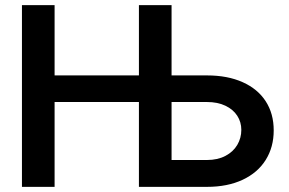

<svg xmlns="http://www.w3.org/2000/svg" viewBox="-20 -727 1123 747"><path d="M65.4 -707H192.4V-433.6H520.5V-707H647.5V-433.6H785.2Q865.7 -433.6 924.3 -407.2Q982.9 -380.9 1013.9 -332.8Q1044.9 -284.7 1044.9 -219.7Q1044.9 -154.8 1013.9 -105Q982.9 -55.2 924.1 -27.6Q865.2 0 785.2 0H520.5V-330.1H192.4V0H65.4ZM785.2 -104.5Q826.7 -104.5 856.9 -120.4Q887.2 -136.2 903.1 -163.1Q918.9 -189.9 918.9 -221.7Q918.9 -252 903.1 -276.6Q887.2 -301.3 856.9 -315.7Q826.7 -330.1 785.2 -330.1H647.5V-104.5Z"/></svg>

Font: Pretendard SemiBold
Style: Regular
Weight: 600
Designer: Base glyphs from Inter by Rasmus Andersson; Hangeul glyphs from Noto Sans CJK(Source Han Sans) by Jang Soo-young and Kan
Foundry: Kil Hyung-jin
Version: Version 1.309